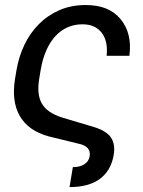

<svg xmlns="http://www.w3.org/2000/svg" viewBox="-20 -573 580 779"><path d="M41.2 -254.3 46.9 -288.4Q56.1 -342.7 78.8 -390.6Q101.6 -438.6 137.3 -474.6Q172.9 -510.7 220.7 -531.6Q268.5 -552.6 327.4 -552.6Q374.6 -552.6 409.3 -538.9Q443.9 -525.2 468.4 -496.4Q517 -438.6 505 -346.6H412.6Q419 -405.5 392.8 -440Q366.1 -474.4 314.6 -474.4Q281.6 -474.4 253.7 -462Q225.9 -449.6 204.2 -425.8Q182.5 -402 167.4 -367.4Q152.3 -332.7 144.9 -288.4L139.2 -254.3Q133.9 -221.9 136.4 -196.9Q138.8 -171.9 150 -152.7Q161.2 -133.5 181.1 -119.9Q201 -106.2 230.8 -96.6L363.6 -56.8Q411.9 -41.9 430.4 -14.6Q448.9 12.8 441.1 56.8Q430 120 384.8 153.1Q339.5 186.1 262.1 186.1L275.6 105.1Q304.3 105.1 322.3 93.4Q340.2 81.7 343.8 61.1Q350.5 20.6 298.3 9.9L176.8 -19.9Q95.2 -42.3 60.5 -102.1Q25.9 -161.9 41.2 -254.3Z"/></svg>

Font: Inter P
Style: Italic
Weight: 400
Italic angle: -9.40001°
Designer: Rasmus Andersson
Foundry: rsms
Version: Version 3.018;git-588b23468